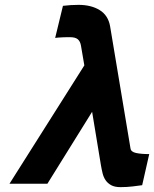

<svg xmlns="http://www.w3.org/2000/svg" viewBox="-20 -756 634 790"><path d="M359 -296 175 0H19L327 -487L313 -569Q310 -586 300 -594.5Q290 -603 268 -603Q265 -603 257 -603Q249 -603 239.5 -602.5Q230 -602 221 -601.5Q212 -601 207 -600L239 -732Q258 -734 271 -735Q284 -736 303 -736Q355 -736 390 -714.5Q425 -693 433 -648L517 -145Q519 -131 540 -126.5Q561 -122 594 -122L565 6Q551 8 526.5 11Q502 14 476 14Q452 14 437.5 6Q423 -2 414.5 -14.5Q406 -27 402 -43.5Q398 -60 395 -78Z"/></svg>

Font: Perun
Style: Bold Italic
Weight: 700
Italic angle: -12°
Foundry: Copyright (c) Stefan Peev, Context Ltd, 2016
Version: Version 1.027